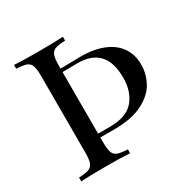

<svg xmlns="http://www.w3.org/2000/svg" viewBox="-141 -738 856 868"><g transform="rotate(-30 287.0 -304.0)"><path d="M215.3 -106Q215.3 -68.4 221.4 -51.3Q227.5 -34.2 243.9 -27.8Q260.3 -21.5 296.4 -20V0Q250 -2.9 169.4 -2.9Q83 -2.9 41.5 0V-20Q77.6 -21.5 94 -27.8Q110.4 -34.2 116.5 -51.3Q122.6 -68.4 122.6 -106V-502Q122.6 -539.6 116.5 -556.6Q110.4 -573.7 94 -580.1Q77.6 -586.4 41.5 -587.9V-607.9Q83 -605 169.4 -605Q250 -605 296.4 -607.9V-587.9Q260.3 -586.4 243.9 -580.1Q227.5 -573.7 221.4 -556.6Q215.3 -539.6 215.3 -502V-488.3Q232.9 -488.3 248.3 -488.8Q263.7 -489.3 276.9 -489.3L319.3 -490.2Q391.1 -490.2 440.9 -469.2Q490.7 -448.2 515.6 -410.4Q540.5 -372.6 540.5 -323.2Q540.5 -274.9 517.1 -231Q493.7 -187 437 -158Q380.4 -128.9 287.6 -128.9H215.3ZM215.3 -470.2V-148.9H277.3Q364.3 -148.9 402.3 -194.1Q440.4 -239.3 440.4 -312Q440.4 -471.2 294.4 -471.2Q256.3 -471.2 215.3 -470.2Z"/></g></svg>

Font: Playfair Display SC
Style: Regular
Weight: 400
Designer: Claus Eggers Sørensen
Foundry: Claus Eggers Sørensen
Version: Version 1.004;PS 001.004;hotconv 1.0.70;makeotf.lib2.5.58329